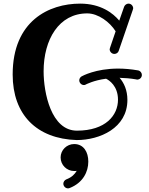

<svg xmlns="http://www.w3.org/2000/svg" viewBox="-20 -746 824 1061"><path d="M739 -306C749 -306 764 -315 764 -332C764 -344 755 -355 743 -357C703 -364 666 -367 633 -367C508 -367 435 -326 431 -324C423 -319 418 -311 418 -302C418 -289 429 -276 444 -276C448 -276 452 -277 456 -280C457 -280 497 -302 566 -311C583 -303 632 -271 632 -195C632 -109 564 -24 405 -24C262 -24 221 -235 221 -352C221 -528 306 -672 462 -672C523 -672 587 -624 619 -573L588 -482C587 -479 586 -476 586 -474C586 -461 597 -448 612 -448C623 -448 633 -455 636 -465L714 -692C715 -695 716 -698 716 -700C716 -712 706 -726 690 -726C680 -726 670 -719 666 -709L639 -632C605 -673 537 -726 423 -726C251 -726 50 -631 50 -334C50 -112 183 21 404 28C531 28 684 -38 684 -194C684 -248 665 -288 641 -316C670 -315 700 -313 734 -307C735 -306 737 -306 739 -306ZM468 147C468 95 443 50 390 50C349 50 315 83 315 124C315 166 349 199 390 199C395 199 399 199 404 198C393 217 376 234 347 245C337 249 330 259 330 269C330 282 341 295 356 295C359 295 362 294 365 293C439 264 468 203 468 147Z"/></svg>

Font: Ribeye
Style: Regular
Weight: 400
Designer: Astigmatic (AOETI)
Foundry: Astigmatic (AOETI)
Version: Version 1.000